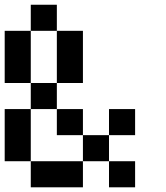

<svg xmlns="http://www.w3.org/2000/svg" viewBox="-20 -798 707 818"><path d="M222.2 -666.7H111.1V-777.8H222.2ZM555.6 0H444.4V-111.1H555.6ZM444.4 -111.1H333.3V-222.2H444.4ZM333.3 -222.2H222.2V-333.3H333.3ZM222.2 -333.3H111.1V-444.4H222.2ZM111.1 -444.4H0V-666.7H111.1ZM333.3 -444.4H222.2V-666.7H333.3ZM333.3 0H111.1V-111.1H333.3ZM111.1 -111.1H0V-333.3H111.1ZM555.6 -222.2H444.4V-333.3H555.6Z"/></svg>

Font: Pixeloid Mono
Style: Regular
Weight: 400
Monospace: yes
Designer: GGBotNet
Foundry: GGBotNet
Version: 0.5